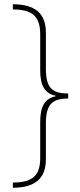

<svg xmlns="http://www.w3.org/2000/svg" viewBox="-20 -734 380 912"><path d="M41 133V158C146 157 198 115 198 22V-148C198 -237 227 -266 304 -266V-290C227 -290 198 -317 198 -407V-578C198 -672 146 -713 41 -714V-689C133 -689 171 -657 171 -571V-400C171 -330 191 -290 245 -279V-277C191 -266 171 -226 171 -155V17C171 101 133 133 41 133Z"/></svg>

Font: Noto Sans Gujarati SemiCondensed Thin
Style: Regular
Weight: 100
Width: 4
Designer: Jelle Bosma - Monotype Design Team, Universal Thirst
Foundry: Monotype Imaging Inc.
Version: Version 2.106